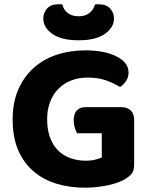

<svg xmlns="http://www.w3.org/2000/svg" viewBox="-20 -859 699 896"><path d="M606 -92Q606 -63 595 -49Q584 -35 560 -21Q546 -13 526 -6Q506 1 481.5 6Q457 11 430.5 14Q404 17 378 17Q306 17 244.5 -1.5Q183 -20 137 -59Q91 -98 65 -158Q39 -218 39 -302Q39 -381 65.5 -441.5Q92 -502 137.5 -542.5Q183 -583 244.5 -603.5Q306 -624 377 -624Q470 -624 525 -595Q580 -566 580 -521Q580 -498 568 -480.5Q556 -463 540 -453Q515 -469 477.5 -483Q440 -497 389 -497Q347 -497 312.5 -483.5Q278 -470 253 -445Q228 -420 214 -384Q200 -348 200 -303Q200 -254 213.5 -217.5Q227 -181 251 -157Q275 -133 308.5 -121Q342 -109 381 -109Q405 -109 424.5 -114Q444 -119 455 -124V-237H340Q334 -247 329 -263Q324 -279 324 -297Q324 -329 339 -344Q354 -359 378 -359H546Q574 -359 590 -343.5Q606 -328 606 -300ZM347 -783Q378 -783 397.5 -798.5Q417 -814 423 -838Q428 -839 432 -839Q436 -839 441 -839Q476 -839 494 -819Q512 -799 512 -773Q512 -731 469.5 -701Q427 -671 347 -671Q266 -671 224 -701Q182 -731 182 -773Q182 -799 199.5 -819Q217 -839 253 -839Q258 -839 262 -839Q266 -839 271 -838Q276 -814 296 -798.5Q316 -783 347 -783Z"/></svg>

Font: Baloo Chettan 2
Style: Bold
Weight: 700
Designer: Maithili Shingre, Unnati Kotecha and Ek Type
Foundry: Ek Type
Version: Version 1.640;hotconv 1.0.111;makeotfexe 2.5.65597; ttfautoh